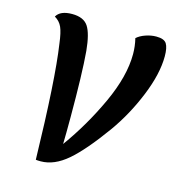

<svg xmlns="http://www.w3.org/2000/svg" viewBox="-87 -605 631 689"><g transform="rotate(15 229.0 -260.0)"><path d="M81 -415Q76 -456 67.5 -475Q59 -494 40 -505Q54 -530 98 -530Q141 -530 158 -504Q175 -478 181 -415Q188 -333 188 -171Q188 -107 187 -71Q252 -161 299 -263Q346 -365 346 -447Q346 -477 339 -505Q351 -516 371 -523Q391 -530 411 -530Q440 -530 449 -515.5Q458 -501 458 -469Q458 -404 424 -320.5Q390 -237 340 -167Q273 -74 224 -32Q175 10 125 10Q113 10 107 9Q100 -289 81 -415Z"/></g></svg>

Font: Sansita Light Italic
Style: Regular
Weight: 300
Italic angle: -11°
Designer: Pablo Cosgaya
Foundry: Omnibus-Type
Version: Version 1.006